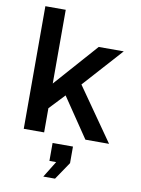

<svg xmlns="http://www.w3.org/2000/svg" viewBox="-102 -778 804 1095"><g transform="rotate(10 300.0 -230.5)"><path d="M70 0V-710H188V-283L410 -534H555L350 -306L564 0H427L272 -229L188 -140V0ZM227 249 285 155H246V51H364V147L295 249Z"/></g></svg>

Font: Geist Mono SemiBold
Style: Regular
Weight: 600
Monospace: yes
Designer: Basement.studio, Andrés Briganti, Mateo Zaragoza
Foundry: Basement.studio, Vercel, Andrés Briganti, Guido Ferreyra, Mateo Zaragoza
Version: Version 1.500; ttfautohint (v1.8.4.7-5d5b)